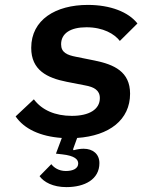

<svg xmlns="http://www.w3.org/2000/svg" viewBox="-20 -548 640 778"><path d="M248.9 210.2C323.2 210.2 382.8 179 382.8 112.9C382.8 76 356.2 54.7 318.9 54.7C307.5 54.7 293.3 56.5 278.4 60.7L275.9 57.2L292.6 11C422.9 2.1 507.1 -62.5 507.1 -168.3C507.1 -257.8 442.1 -286.6 364 -302.6L288.4 -317.8C251.8 -324.9 227.6 -335.2 227.6 -368.6C227.6 -412.6 265.3 -437.5 330.3 -437.5C398.1 -437.5 443.9 -410.5 465.6 -382.1L536.9 -452.8C500.7 -499.3 427.6 -528.1 335.9 -528.1C206 -528.1 106.5 -468.4 106.5 -354C106.5 -263.5 171.2 -232.2 250 -216.6L324.2 -202.1C360.1 -195.7 384.6 -182.9 384.6 -150.6C384.6 -104.4 340.9 -78.5 271 -78.5C203.8 -78.5 149.9 -101.6 117.2 -145.6L43.3 -76.3C77.8 -25.6 143.5 5 230.5 11L206.7 74.6L231.9 77.4C283.4 83.1 296.9 98.4 296.9 114.3C296.9 134.9 275.9 144.9 246.8 144.9C217.3 144.9 197.8 130.3 187.9 117.2L140.3 165.8C157.3 189.6 194.2 210.2 248.9 210.2Z"/></svg>

Font: Margiela Mono Italic SmBold It
Style: Regular
Weight: 600
Designer: Mike Abbink, Paul van der Laan, Pieter van Rosmalen
Foundry: Bold Monday
Version: Version 2.003 2021